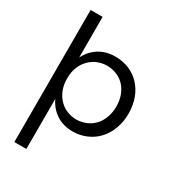

<svg xmlns="http://www.w3.org/2000/svg" viewBox="-232 -869 1140 1259"><g transform="rotate(30 338.0 -240.0)"><path d="M168 -432.1Q193.4 -486.3 246.1 -522Q299.8 -557.1 373 -557.1Q427.2 -557.1 476.1 -537.1Q523.9 -516.6 558.1 -481Q594.2 -441.9 612.8 -392.1Q632.8 -338.9 632.8 -275.9Q632.8 -213.4 612.8 -160.2Q593.3 -107.9 558.1 -69.8Q523.9 -32.7 476.1 -12.2Q428.2 8.8 373 8.8Q298.3 8.8 246.1 -26.9Q193.8 -62.5 168 -120.1V259.8H77.1V-740.2H168ZM183.1 -189Q197.8 -151.4 224.1 -125Q250 -97.7 283.2 -85Q318.4 -70.8 354 -70.8Q387.7 -70.8 424.8 -85Q457 -97.2 484.9 -125Q509.8 -149.9 524.9 -189.9Q540 -228.5 540 -275.9Q540 -323.2 524.9 -361.8Q509.3 -401.4 484.9 -425.8Q459 -451.7 424.8 -464.8Q390.6 -478 354 -478Q318.4 -478 283.2 -463.9Q252.4 -452.1 224.1 -423.8Q197.3 -397 183.1 -360.8Q168 -322.3 168 -274.9Q168 -227.5 183.1 -189Z"/></g></svg>

Font: PoppinsZ
Style: Regular
Weight: 400
Designer: Ninad Kale (Devanagari), Jonny Pinhorn (Latin)
Foundry: Indian Type Foundry
Version: Version 3.002;FEAKit 1.0